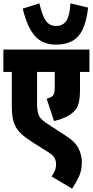

<svg xmlns="http://www.w3.org/2000/svg" viewBox="-20 -916 551 1140"><path d="M511 -489H455V-386Q455 -334 447 -303Q439 -272 416 -251Q397 -233 367.5 -219.5Q338 -206 301 -197L257 -330Q268 -333 277.5 -337Q287 -341 292 -346Q305 -358 305 -392V-489H200V-305Q200 -261 208.5 -236Q217 -211 251 -188L363 -115Q427 -75 446.5 -34.5Q466 6 466 46Q466 96 448.5 133Q431 170 408 204L286 132Q297 117 305 99Q313 81 313 58Q313 40 304 22.5Q295 5 266 -13L180 -67Q133 -97 110.5 -117.5Q88 -138 75 -160Q60 -188 55 -216.5Q50 -245 50 -292V-489H0V-622H511ZM503 -871Q490 -753 445.5 -702Q401 -651 312 -651Q232 -651 186.5 -703.5Q141 -756 115 -865L214 -896Q231 -821 253 -791.5Q275 -762 312 -762Q353 -762 373.5 -791.5Q394 -821 398 -896Z"/></svg>

Font: Noto Sans ExtraCondensed Black
Style: Regular
Weight: 900
Width: 2
Designer: Monotype Design Team
Foundry: Monotype Imaging Inc.
Version: Version 2.013; ttfautohint (v1.8.4.7-5d5b)